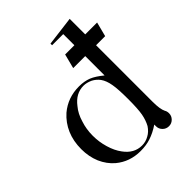

<svg xmlns="http://www.w3.org/2000/svg" viewBox="-201 -795 926 926"><g transform="rotate(-45 262.0 -332.5)"><path d="M361 -211Q361 -280 355 -313Q349 -348 334 -369Q320 -388 299 -399Q275 -410 254 -410Q201 -410 164 -361Q140 -333 128 -291Q115 -252 115 -208Q115 -165 127 -125Q139 -84 160 -56Q196 -6 250 -6Q276 -6 298 -19Q319 -30 335 -54Q349 -80 355 -112Q361 -146 361 -211ZM363 -36Q329 -13 295 -2Q265 8 226 8Q153 8 100 -36Q67 -64 48 -107Q30 -150 30 -201Q30 -256 49 -300Q68 -344 104 -376Q160 -423 236 -423Q272 -423 300 -412Q327 -401 361 -373V-655H286H285V-666L435 -685V-119Q435 -69 446 -47Q452 -38 452 -24Q452 -6 439 7Q426 20 408 20Q389 20 376 7Q363 -6 363 -24ZM298 -579H516L497 -505H279Z"/></g></svg>

Font: Wachinanga
Style: Regular
Weight: 400
Designer: deFharo
Foundry: deFharo
Version: Wachinanga: Version 2.001 2013